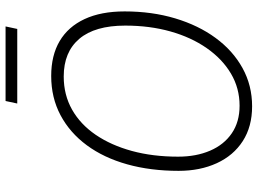

<svg xmlns="http://www.w3.org/2000/svg" viewBox="-138 -776 926 690"><g transform="rotate(-90 325.0 -431.0)"><path d="M288 12Q215 12 163 -21.5Q111 -55 83.5 -115Q56 -175 56 -252Q56 -353 79.5 -437Q103 -521 148 -582Q193 -643 256 -676.5Q319 -710 397 -710Q471 -710 522.5 -679.5Q574 -649 601.5 -590Q629 -531 629 -446Q629 -348 604 -264.5Q579 -181 533.5 -119Q488 -57 425.5 -22.5Q363 12 288 12ZM290 -33Q353 -33 405.5 -64Q458 -95 497 -151Q536 -207 557 -281.5Q578 -356 578 -444Q578 -553 530.5 -609Q483 -665 395 -665Q329 -665 276 -635Q223 -605 185.5 -550Q148 -495 127.5 -420Q107 -345 107 -254Q107 -189 128.5 -139Q150 -89 191 -61Q232 -33 290 -33ZM298 -832 307 -874H575L566 -832Z"/></g></svg>

Font: Azeret Mono Thin Thin
Style: Italic
Weight: 250
Italic angle: -12°
Version: Version 1.002